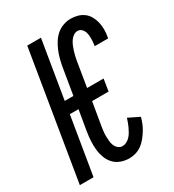

<svg xmlns="http://www.w3.org/2000/svg" viewBox="-189 -847 870 959"><g transform="rotate(-30 246.0 -367.5)"><path d="M274 8Q249 8 226 -0.5Q203 -9 187 -26Q171 -43 162.5 -66Q154 -89 151.5 -113.5Q149 -138 150.5 -163.5Q152 -189 156 -214L176 -332H126L71 0H-8L113 -735H192L137 -402H187L213 -559Q217 -580 222.5 -600.5Q228 -621 236.5 -641Q245 -661 257 -680Q269 -699 286 -713.5Q303 -728 324.5 -735.5Q346 -743 366 -743Q388 -743 407.5 -737.5Q427 -732 442.5 -720Q458 -708 467.5 -690.5Q477 -673 481.5 -653.5Q486 -634 486 -613Q486 -592 482 -571L481 -564H403L404 -568Q406 -579 406.5 -590Q407 -601 407 -611.5Q407 -622 405 -632.5Q403 -643 398.5 -652Q394 -661 385.5 -667Q377 -673 366 -673Q354 -673 342.5 -665Q331 -657 323.5 -645.5Q316 -634 311 -622Q306 -610 302 -597.5Q298 -585 295 -572.5Q292 -560 290 -548L266 -402H361L350 -333H255L233 -203Q231 -189 229 -174.5Q227 -160 227.5 -146Q228 -132 229 -118.5Q230 -105 235 -92.5Q240 -80 250.5 -71Q261 -62 275 -62Q287 -62 298.5 -68Q310 -74 319 -83.5Q328 -93 334.5 -104.5Q341 -116 346.5 -127.5Q352 -139 356 -150.5Q360 -162 364 -174L427 -143Q422 -125 415 -107.5Q408 -90 397.5 -73.5Q387 -57 374.5 -41.5Q362 -26 346 -14.5Q330 -3 311.5 2.5Q293 8 274 8Z"/></g></svg>

Font: Iosevka Algr
Style: Italic
Weight: 400
Italic angle: -9°
Monospace: yes
Designer: Belleve Invis
Foundry: Belleve Invis
Version: Version 26.0.2; ttfautohint (v1.8.3)